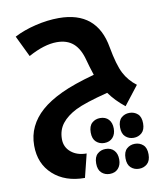

<svg xmlns="http://www.w3.org/2000/svg" viewBox="-90 -581 864 985"><g transform="rotate(-10 341.5 -88.5)"><path d="M272.9 326.2Q170.4 326.2 107.7 269.3Q44.9 212.4 44.9 118.2Q44.9 64.9 66.2 20.8Q87.4 -23.4 128.2 -59.3Q168.9 -95.2 234.4 -126.2Q299.8 -157.2 409.2 -187Q393.6 -234.4 384.8 -268.1Q369.6 -327.1 337.2 -356Q304.7 -384.8 251 -384.8Q185.5 -384.8 102.1 -338.9L48.8 -449.2Q97.2 -474.6 160.2 -489.7Q223.1 -504.9 282.2 -504.9Q481 -504.9 514.2 -312Q531.2 -217.8 554 -173.6Q576.7 -129.4 618.2 -98.1L542 0Q493.2 -38.6 460.9 -84Q340.3 -53.2 291.5 -28.6Q242.7 -3.9 216.8 29.5Q190.9 63 190.9 109.9Q190.9 151.9 222.4 178Q253.9 204.1 303.2 204.1ZM402.3 328.1Q377.4 328.1 359.9 312.3Q342.3 296.4 342.3 263.2Q342.3 229.5 359.9 213.9Q377.4 198.2 402.3 198.2Q430.2 198.2 446.3 215.6Q462.4 232.9 462.4 263.2Q462.4 292.5 446.3 310.3Q430.2 328.1 402.3 328.1ZM555.2 328.1Q530.3 328.1 512.7 312.3Q495.1 296.4 495.1 263.2Q495.1 229.5 512.7 213.9Q530.3 198.2 555.2 198.2Q580.1 198.2 597.7 213.9Q615.2 229.5 615.2 263.2Q615.2 296.4 597.7 312.3Q580.1 328.1 555.2 328.1ZM402.3 167Q377.4 167 359.9 151.1Q342.3 135.3 342.3 102.1Q342.3 68.4 359.9 52.7Q377.4 37.1 402.3 37.1Q430.2 37.1 446.3 54.4Q462.4 71.8 462.4 102.1Q462.4 131.3 446.3 149.2Q430.2 167 402.3 167ZM555.2 167Q530.3 167 512.7 151.1Q495.1 135.3 495.1 102.1Q495.1 68.4 512.7 52.7Q530.3 37.1 555.2 37.1Q580.1 37.1 597.7 52.7Q615.2 68.4 615.2 102.1Q615.2 135.3 597.7 151.1Q580.1 167 555.2 167Z"/></g></svg>

Font: Noto Sans Kufi Arabic
Style: Bold
Weight: 700
Designer: Monotype Design team
Foundry: Monotype Imaging Inc.
Version: Version 1.02